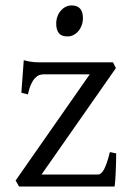

<svg xmlns="http://www.w3.org/2000/svg" viewBox="-20 -682 464 702"><path d="M404.8 -121.1Q404.8 -105.5 404.3 -87.9Q403.8 -70.3 403.1 -53.7Q402.3 -37.1 401.4 -22.9Q400.4 -8.8 398.9 0H49.8L37.1 -22L308.1 -410.2H139.2Q131.3 -410.2 123.3 -407.2Q115.2 -404.3 107.7 -396.2Q100.1 -388.2 93.5 -373.8Q86.9 -359.4 82 -336.9L58.1 -342.8L66.9 -461.9Q77.6 -459 86.4 -457.3Q95.2 -455.6 104.7 -454.8Q114.3 -454.1 125.5 -454.1H393.1L403.8 -433.1L131.8 -43.9H337.9Q350.1 -43.9 360.4 -62.7Q370.6 -81.5 381.8 -126ZM283.2 -615.7Q283.2 -602.1 278.8 -589.8Q274.4 -577.6 266.8 -568.6Q259.3 -559.6 249 -554.2Q238.8 -548.8 226.6 -548.8Q204.6 -548.8 195.1 -561Q185.5 -573.2 185.5 -595.7Q185.5 -609.4 189.9 -621.6Q194.3 -633.8 202.1 -642.8Q210 -651.9 220 -657Q230 -662.1 241.7 -662.1Q283.2 -662.1 283.2 -615.7Z"/></svg>

Font: Gentium Plus Afr
Style: Regular
Weight: 400
Designer: J. Victor Gaultney, Annie Olsen, Iska Routamaa, Becca Hirsbrunner
Foundry: SIL International
Version: Version 5.000